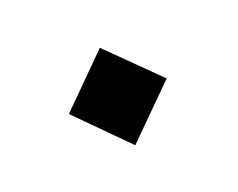

<svg xmlns="http://www.w3.org/2000/svg" viewBox="-45 -222 373 301"><g transform="rotate(-20 141.5 -71.5)"><path d="M139.2 -152.8 221.2 -71.8 139.2 9.8 58.1 -71.8Z"/></g></svg>

Font: Wesal
Style: Regular
Weight: 900
Designer: Ahmed zaza
Foundry: Ahmed zaza
Version: Version 2.01